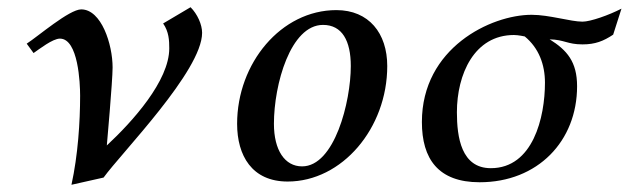

<svg xmlns="http://www.w3.org/2000/svg" viewBox="-20 -490 1763 532"><path d="M54 -369 73 -343C89 -354 126 -383 146 -383C197 -383 202 -259 202 -225C202 -152 196 -60 178 22L267 2C316 -66 540 -294 540 -399C540 -422 527 -451 508 -470L432 -425C448 -402 449 -378 449 -356C449 -266 347 -153 276 -87C276 -87 292 -266 292 -303C292 -367 261 -464 205 -464C172 -464 85 -389 54 -369Z M637 -147C637 -59 678 13 777 13C928 13 1053 -135 1053 -307C1053 -398 1002 -462 912 -462C759 -462 637 -315 637 -147ZM739 -147C739 -256 785 -421 875 -421C928 -421 952 -377 952 -307C952 -208 907 -29 817 -29C769 -29 739 -74 739 -147Z M1149 -152C1149 -50 1194 15 1309 15C1470 15 1579 -99 1579 -251C1579 -319 1551 -351 1503 -381C1544 -380 1552 -367 1594 -367C1629 -367 1652 -376 1679 -394L1702 -466C1667 -448 1616 -430 1594 -430C1561 -430 1502 -449 1453 -449C1340 -449 1149 -357 1149 -152ZM1246 -179C1246 -284 1294 -393 1404 -393C1416 -393 1434 -389 1434 -389C1473 -357 1490 -311 1490 -261C1490 -165 1457 -24 1340 -24C1258 -24 1246 -110 1246 -179Z"/></svg>

Font: KpRoman
Style: SemiboldItalic
Weight: 600
Italic angle: -11°
Version: Version 0.66